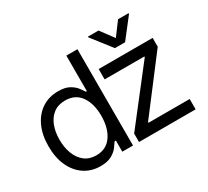

<svg xmlns="http://www.w3.org/2000/svg" viewBox="-150 -1004 1359 1256"><g transform="rotate(-30 529.0 -376.0)"><path d="M282.7 11.4Q214.5 11.4 162.3 -23.3Q110.1 -57.9 80.6 -121.3Q51.1 -184.7 51.1 -271.3Q51.1 -357.2 80.6 -420.5Q110.1 -483.7 162.6 -518.1Q215.2 -552.6 284.1 -552.6Q337.4 -552.6 368.4 -535Q399.5 -517.4 416 -495.2Q432.5 -473 441.8 -458.8H448.9V-727.3H532.7V0H451.7V-83.8H441.8Q432.5 -68.9 415.5 -46.3Q398.4 -23.8 366.8 -6.2Q335.2 11.4 282.7 11.4ZM294 -63.9Q369.7 -63.9 410 -122Q450.3 -180 450.3 -272.7Q450.3 -364.3 410.5 -420.8Q370.7 -477.3 294 -477.3Q240.8 -477.3 205.4 -450.1Q170.1 -422.9 152.5 -376.6Q134.9 -330.3 134.9 -272.7Q134.9 -214.5 152.9 -167.1Q170.8 -119.7 206.1 -91.8Q241.5 -63.9 294 -63.9ZM578.1 0V-63.9L887.8 -461.6V-467.3H588.1V-545.5H995.7V-478.7L694.6 -83.8V-78.1H1005.7V0ZM713.1 -764.2 786.9 -664.8 860.8 -764.2H940.3V-758.5L825.3 -610.8H748.6L633.5 -758.5V-764.2Z"/></g></svg>

Font: Inter Alia
Style: Regular
Weight: 400
Designer: Rasmus Andersson (Latin, Greek, Cyrillic etc.) and Evan from Shavian.info (Shavian, old style figures)
Foundry: Shavian.info
Version: Version 0.001;git-37ab20767